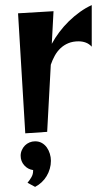

<svg xmlns="http://www.w3.org/2000/svg" viewBox="-20 -520 401 753"><path d="M189.9 -476.1 183.1 -348.1Q195.8 -371.6 212.9 -394.3Q230 -417 250.2 -436.8Q270.5 -456.5 293.2 -472.9Q315.9 -489.3 339.8 -500V-336.9Q329.6 -348.1 316.4 -353Q303.2 -357.9 288.1 -357.9Q265.6 -357.9 248 -350.6Q230.5 -343.3 217.3 -330.8Q204.1 -318.4 194.8 -301.5Q185.5 -284.7 179.2 -266.1L165 -2.9L79.1 2.9L50.8 -467.8ZM87.9 196.8Q96.2 187 103 175.3Q109.9 163.6 109.9 149.9V147Q88.9 144 75 128.2Q61 112.3 61 90.8Q61 79.1 65.7 68.6Q70.3 58.1 77.9 50.5Q85.4 43 95.7 38.6Q106 34.2 117.7 34.2Q132.8 34.2 144.3 40.8Q155.8 47.4 163.6 58.3Q171.4 69.3 175.5 83Q179.7 96.7 179.7 110.8Q179.7 126.5 175.3 141.8Q170.9 157.2 162.8 170.7Q154.8 184.1 143.3 194.8Q131.8 205.6 117.7 212.9Z"/></svg>

Font: Original Surfer
Style: Regular
Weight: 400
Designer: Astigmatic (AOETI)
Foundry: Astigmatic (AOETI)
Version: Version 1.001